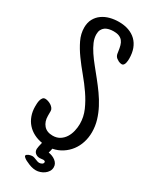

<svg xmlns="http://www.w3.org/2000/svg" viewBox="-223 -771 793 986"><g transform="rotate(30 174.0 -278.0)"><path d="M252.4 99.6Q252.4 113.3 245.6 124.3Q238.8 135.3 228 143.1Q217.3 150.9 204.6 155Q191.9 159.2 180.2 159.2Q165.5 159.2 151.1 154.8Q136.7 150.4 123.5 143.6Q120.6 142.6 115.7 140.1Q110.8 137.7 106.4 134.5Q102.1 131.3 98.6 127.9Q95.2 124.5 95.2 121.1Q95.2 117.2 99.4 114Q103.5 110.8 108.9 108.6Q114.3 106.4 119.9 105.5Q125.5 104.5 128.4 104.5Q134.8 104.5 140.6 106.4Q146.5 108.4 152.3 110.8Q158.2 113.3 164.1 115.2Q169.9 117.2 176.3 117.2Q183.1 117.2 190.9 113Q198.7 108.9 198.7 100.6Q198.7 96.2 194.6 94.5Q190.4 92.8 186 92.8Q180.7 92.8 175.8 93.8Q170.9 94.7 165.5 94.7Q150.9 94.7 140.1 85.9Q129.4 77.1 129.4 61.5Q129.4 57.1 131.6 45.4Q133.8 33.7 137.2 21Q109.9 16.6 86.9 4.6Q64 -7.3 47.6 -25.9Q31.2 -44.4 22.2 -69.3Q13.2 -94.2 13.2 -124Q13.2 -130.9 13.7 -141.1Q14.2 -151.4 16.8 -160.9Q19.5 -170.4 24.7 -177Q29.8 -183.6 39.6 -183.6Q47.4 -183.6 56.9 -180.4Q66.4 -177.2 74.7 -171.9Q83 -166.5 88.6 -158.9Q94.2 -151.4 94.2 -142.6V-114.3Q94.2 -80.6 112.5 -59.3Q130.9 -38.1 165.5 -38.1Q189.9 -38.1 207.5 -49.3Q225.1 -60.5 236.1 -78.1Q247.1 -95.7 252.2 -117.4Q257.3 -139.2 257.3 -160.2Q257.3 -201.2 240.5 -239.7Q223.6 -278.3 198.2 -315.2Q172.9 -352.1 143.1 -387.7Q113.3 -423.3 87.9 -458.5Q62.5 -493.7 45.7 -528.8Q28.8 -564 28.8 -600.6Q28.8 -630.4 40.8 -652.1Q52.7 -673.8 72.5 -687.7Q92.3 -701.7 117.4 -708.3Q142.6 -714.8 169.4 -714.8Q202.1 -714.8 228 -705.6Q253.9 -696.3 272 -678.7Q290 -661.1 299.6 -635.5Q309.1 -609.9 309.1 -577.1Q309.1 -572.3 308.6 -564.9Q308.1 -557.6 306.2 -550.5Q304.2 -543.5 300.3 -538.3Q296.4 -533.2 289.6 -533.2Q279.8 -533.2 270 -538.1Q261.7 -542.5 256.6 -546.6Q251.5 -550.8 248.5 -555.9Q245.6 -561 244.1 -567.4Q242.7 -573.7 241.7 -583Q239.3 -600.6 235.4 -614.7Q231.4 -628.9 223.6 -638.7Q215.8 -648.4 203.1 -653.8Q190.4 -659.2 170.4 -659.2Q156.2 -659.2 143.3 -656.2Q130.4 -653.3 120.8 -646.5Q111.3 -639.6 105.7 -628.7Q100.1 -617.7 100.1 -601.6Q100.1 -579.1 110.1 -555.7Q120.1 -532.2 136.5 -507.8Q152.8 -483.4 173.6 -457.8Q194.3 -432.1 216.3 -404.8Q238.3 -377.4 259 -348.4Q279.8 -319.3 296.1 -288.1Q312.5 -256.8 322.5 -223.4Q332.5 -189.9 332.5 -154.3Q332.5 -122.1 323.2 -93Q314 -64 296.4 -40.8Q278.8 -17.6 253.9 -1.5Q229 14.6 198.2 20.5Q197.3 27.8 195.3 35.4Q193.4 43 191.9 46.9Q202.6 48.3 213.4 52.5Q224.1 56.6 232.9 63.2Q241.7 69.8 247.1 78.9Q252.4 87.9 252.4 99.6Z"/></g></svg>

Font: Just Another Hand
Style: Regular
Weight: 400
Designer: Astigmatic (AOETI)
Foundry: Astigmatic (AOETI)
Version: Version 1.000